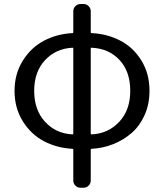

<svg xmlns="http://www.w3.org/2000/svg" viewBox="-20 -713 799 935"><path d="M426.8 -480.5Q421.9 -481.4 421.9 -476.6V-62.5Q421.9 -58.6 426.8 -58.6Q506.8 -62.5 560.5 -119.6Q614.3 -176.8 614.3 -270.5Q614.3 -364.3 562.5 -420.4Q510.7 -476.6 426.8 -480.5ZM333 -58.6Q336.9 -58.6 336.9 -62.5V-476.6Q336.9 -481.4 333 -480.5Q252 -476.6 199.2 -419.9Q146.5 -363.3 146.5 -270.5Q146.5 -177.7 199.2 -120.1Q252 -62.5 333 -58.6ZM387.7 -693.4Q401.4 -693.4 411.6 -683.1Q421.9 -672.9 421.9 -658.2V-556.6Q421.9 -551.8 426.8 -551.8Q502.9 -547.9 565.9 -515.1Q628.9 -482.4 668.5 -418.5Q708 -354.5 708 -270.5Q708 -206.1 684.6 -153.3Q661.1 -100.6 621.6 -65.9Q582 -31.2 531.7 -11.2Q481.4 8.8 426.8 11.7Q421.9 11.7 421.9 16.6V166Q421.9 180.7 411.6 190.9Q401.4 201.2 387.7 201.2H372.1Q357.4 201.2 347.2 190.9Q336.9 180.7 336.9 166V16.6Q336.9 11.7 333 11.7Q257.8 7.8 194.8 -24.9Q131.8 -57.6 91.3 -122.1Q50.8 -186.5 50.8 -270Q50.8 -353.5 91.3 -418Q131.8 -482.4 194.8 -515.1Q257.8 -547.9 333 -551.8Q336.9 -551.8 336.9 -556.6V-658.2Q336.9 -672.9 347.2 -683.1Q357.4 -693.4 372.1 -693.4Z"/></svg>

Font: Gen Jyuu GothicL Regular
Style: Regular
Weight: 400
Designer: [Source Han Sans]
Ryoko NISHIZUKA  (kana & ideographs); Paul D. Hunt (Latin, Greek & Cyrillic); Wenlong ZHANG  (bopomofo
Version: Version 1.002.20150607